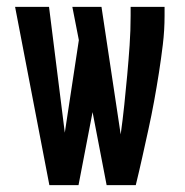

<svg xmlns="http://www.w3.org/2000/svg" viewBox="-20 -540 540 560"><path d="M124 0 24 -520H123L169 -153L210 -423L191 -520H276L332 -148Q338 -191 342.5 -234Q347 -277 351 -320.5Q355 -364 358 -407.5Q361 -451 361 -494V-520H460V-494Q460 -452 455 -410.5Q450 -369 443.5 -327.5Q437 -286 429.5 -245Q422 -204 413 -163Q404 -122 395 -81.5Q386 -41 376 0H291L250 -213L209 0Z"/></svg>

Font: Zed Mono Semibold
Style: Regular
Weight: 600
Monospace: yes
Designer: Belleve Invis
Foundry: Belleve Invis
Version: Version 1.0.0; ttfautohint (v1.8.4)